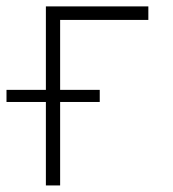

<svg xmlns="http://www.w3.org/2000/svg" viewBox="-50 -565 526 585"><path d="M402 -545.5V-504.3H133.2V0H89.8V-545.5ZM-30.2 -254.3V-291.2H253.9V-254.3Z"/></svg>

Font: Inter Extra Light BETA
Style: Regular
Weight: 200
Designer: Rasmus Andersson
Foundry: rsms
Version: Version 3.011;git-f93a4a705